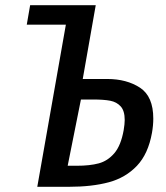

<svg xmlns="http://www.w3.org/2000/svg" viewBox="-20 -719 640 739"><path d="M233.5 -624H83L96 -699H348.5L298.5 -415H392.5Q467.5 -415 518.8 -381.5Q570 -348 570 -262.5Q570 -236.5 565 -208Q550.5 -126.5 507 -80.8Q463.5 -35 398.8 -17.5Q334 0 244.5 0H123.5ZM275.5 -81Q325.5 -81 360 -90.2Q394.5 -99.5 420 -129.2Q445.5 -159 456 -218Q460 -242 460 -257Q460 -292.5 444.5 -309.5Q429 -326.5 404.5 -331.2Q380 -336 339.5 -336H291.5L240.5 -81Z"/></svg>

Font: JuliaMono Medium
Style: Italic
Weight: 500
Italic angle: -9°
Monospace: yes
Designer: cormullion
Foundry: corm
Version: Version 0.054; ttfautohint (v1.8.4)